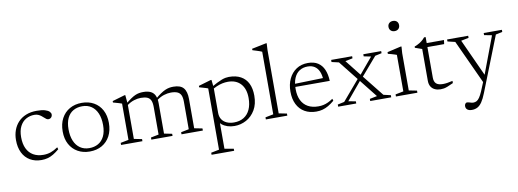

<svg xmlns="http://www.w3.org/2000/svg" viewBox="-71 -1156 4984 1846"><g transform="rotate(-10 2421.0 -233.0)"><path d="M288.5 -464.5Q339 -464.5 369 -455.5Q399 -446.5 412.2 -432.8Q425.5 -419 425.5 -405Q425.5 -393.5 420.5 -384.5Q415.5 -375.5 406.8 -370.2Q398 -365 387 -365Q377 -365 367.5 -371.5Q358 -378 347.8 -387.8Q337.5 -397.5 325.2 -407Q313 -416.5 297.2 -423.2Q281.5 -430 260.5 -430Q215.5 -430 178.5 -409.2Q141.5 -388.5 119.8 -346.2Q98 -304 98 -240.5Q98 -174.5 119.8 -129Q141.5 -83.5 182.5 -59.8Q223.5 -36 281.5 -36Q318.5 -36 351.8 -47.2Q385 -58.5 423 -84.5L429.5 -64.5Q398.5 -38.5 371 -22Q343.5 -5.5 315.2 2.2Q287 10 254.5 10Q190.5 10 143.2 -17.8Q96 -45.5 70.2 -97.5Q44.5 -149.5 44.5 -221.5Q44.5 -273 60.5 -317.2Q76.5 -361.5 107.5 -394.5Q138.5 -427.5 184 -446Q229.5 -464.5 288.5 -464.5Z M726.5 -23Q776 -23 813.8 -44.5Q851.5 -66 873 -109.5Q894.5 -153 894.5 -219Q894.5 -285 874.5 -332.5Q854.5 -380 817.2 -405.8Q780 -431.5 727.5 -431.5Q678 -431.5 640.2 -410.2Q602.5 -389 581.2 -345.2Q560 -301.5 560 -235.5Q560 -170 580 -122.2Q600 -74.5 637.5 -48.8Q675 -23 726.5 -23ZM725.5 10Q659.5 10 608.8 -18.8Q558 -47.5 529.5 -100.2Q501 -153 501 -224.5Q501 -298.5 529.8 -352.2Q558.5 -406 609.8 -435.2Q661 -464.5 728.5 -464.5Q795 -464.5 845.8 -436Q896.5 -407.5 924.8 -354.8Q953 -302 953 -230Q953 -156 924.5 -102.2Q896 -48.5 844.8 -19.2Q793.5 10 725.5 10Z M1162.5 -378V-36L1240 -20.5V0H1031.5V-20.5L1110 -36V-390Q1102 -393.5 1080.8 -399.8Q1059.5 -406 1025.5 -415.5V-429.5L1146.5 -465H1154.5ZM1457 -331V-36L1534 -20.5V0H1327V-20.5L1404 -36V-304.5Q1404 -345.5 1393.5 -369Q1383 -392.5 1359.5 -402.8Q1336 -413 1296.5 -413Q1264.5 -413 1228.8 -401.8Q1193 -390.5 1158 -364L1147 -378.5Q1179.5 -405.5 1204 -422.5Q1228.5 -439.5 1249.2 -448.8Q1270 -458 1289.2 -461.2Q1308.5 -464.5 1329.5 -464.5Q1375.5 -464.5 1403.8 -449.5Q1432 -434.5 1444.5 -404.8Q1457 -375 1457 -331ZM1751.5 -322V-36L1830 -20.5V0H1621.5V-20.5L1698.5 -36V-303.5Q1698.5 -345 1687.8 -368.5Q1677 -392 1653.2 -402.5Q1629.5 -413 1589.5 -413Q1557.5 -413 1521.5 -401.8Q1485.5 -390.5 1449.5 -363.5L1439 -377.5Q1471.5 -405 1496.5 -422Q1521.5 -439 1542.2 -448.2Q1563 -457.5 1582.5 -461Q1602 -464.5 1623 -464.5Q1692.5 -464.5 1722 -429.5Q1751.5 -394.5 1751.5 -322Z M2317.5 -231.5Q2317.5 -321.5 2272.5 -370.8Q2227.5 -420 2147.5 -420Q2120 -420 2092.2 -414Q2064.5 -408 2035.8 -395.5Q2007 -383 1976 -362.5V-390.5Q2016.5 -414 2045.5 -428.5Q2074.5 -443 2095.2 -450.8Q2116 -458.5 2132.8 -461.5Q2149.5 -464.5 2165 -464.5Q2234.5 -464.5 2281.2 -438.5Q2328 -412.5 2351.8 -363.5Q2375.5 -314.5 2375.5 -245Q2375.5 -163 2342 -106Q2308.5 -49 2254.5 -19.5Q2200.5 10 2138.5 10Q2101.5 10 2070.5 -0.2Q2039.5 -10.5 2016.8 -29Q1994 -47.5 1981 -71.5H2004V208.5L2092.5 224V244H1872V224L1951 208V-390Q1944.5 -393 1931.8 -396.8Q1919 -400.5 1902.2 -405.5Q1885.5 -410.5 1867 -415.5V-429.5L1987.5 -465H1996L2004 -392V-141.5Q2004 -104.5 2021 -78.2Q2038 -52 2068.8 -38.2Q2099.5 -24.5 2139 -24.5Q2195.5 -24.5 2235.2 -49Q2275 -73.5 2296.2 -120Q2317.5 -166.5 2317.5 -231.5Z M2576.5 -36 2654.5 -20.5V0H2445V-20.5L2523.5 -36V-647Q2517 -650.5 2503.2 -655.5Q2489.5 -660.5 2471 -666.2Q2452.5 -672 2433 -678V-692L2571.5 -720.5H2580L2576.5 -654.5Z M2936 -464.5Q2995.5 -464.5 3034 -439.5Q3072.5 -414.5 3092.2 -368.5Q3112 -322.5 3114.5 -258.5H2771L2769.5 -288.5L3078 -297L3055.5 -279Q3053.5 -327 3038.8 -361Q3024 -395 2996.5 -413.2Q2969 -431.5 2928 -431.5Q2882.5 -431.5 2848.5 -409.8Q2814.5 -388 2796 -344.8Q2777.5 -301.5 2777.5 -237.5Q2777.5 -172 2799.8 -127.2Q2822 -82.5 2864 -59.2Q2906 -36 2965.5 -36Q2991.5 -36 3014.5 -41Q3037.5 -46 3060.8 -56.8Q3084 -67.5 3108.5 -84.5L3115 -64.5Q3084 -38.5 3055.8 -22Q3027.5 -5.5 2999 2.2Q2970.5 10 2937.5 10Q2872 10 2824 -17.8Q2776 -45.5 2750 -97.5Q2724 -149.5 2724 -222Q2724 -292 2750 -346.8Q2776 -401.5 2823.5 -433Q2871 -464.5 2936 -464.5Z M3599 -37 3669 -21V0H3464V-21L3536 -35.5L3395.5 -213L3387 -223L3232.5 -418L3162.5 -434V-454.5H3367.5V-434L3295.5 -419L3420.5 -260.5L3429.5 -250ZM3410 -219.5 3256 -34.5 3327.5 -21V0H3151V-21L3216 -35L3391 -240.5L3406.5 -253L3546.5 -420L3476.5 -434V-454.5H3651V-434L3587 -420L3424.5 -231Z M3812.5 -621Q3789.5 -621 3775 -634.8Q3760.5 -648.5 3760.5 -671Q3760.5 -693.5 3775 -707Q3789.5 -720.5 3812.5 -720.5Q3836 -720.5 3850 -707Q3864 -693.5 3864 -671Q3864 -648.5 3850 -634.8Q3836 -621 3812.5 -621ZM3851 -464.5 3846.5 -399.5V-36L3924.5 -20.5V0H3715V-20.5L3793.5 -36V-392.5Q3788 -395 3773.8 -399.5Q3759.5 -404 3742.2 -409Q3725 -414 3709.5 -417.5V-434L3841.5 -464.5Z M4095.5 -117Q4095.5 -77 4116 -58.2Q4136.5 -39.5 4182.5 -39.5Q4201 -39.5 4224.5 -43Q4248 -46.5 4276.5 -53.5V-32Q4242 -16 4220.5 -7.5Q4199 1 4183.5 3.8Q4168 6.5 4151 6.5Q4121 6.5 4096.2 -4.5Q4071.5 -15.5 4057.2 -38.2Q4043 -61 4043 -96V-406L3975.5 -429.5V-441.5Q3990.5 -447.5 4003 -453.2Q4015.5 -459 4026.2 -465.8Q4037 -472.5 4046.2 -479.5Q4055.5 -486.5 4064 -495Q4072.5 -503.5 4080 -513H4095.5V-438.5ZM4068 -415.5 4068.5 -454.5H4264L4259 -415.5Z M4600 -38 4567.5 15.5 4368 -417.5 4294.5 -435V-454.5H4500.5V-434L4426 -419ZM4413.5 254Q4384.5 254 4369 241.8Q4353.5 229.5 4353.5 207.5Q4353.5 198 4357 190.5Q4360.5 183 4366.2 178.8Q4372 174.5 4378.5 174.5Q4385.5 174.5 4395.5 177.5Q4405.5 180.5 4417 183.8Q4428.5 187 4439 187Q4456 187 4470.5 179.2Q4485 171.5 4499 151.2Q4513 131 4529 94.5L4572.5 -10.5L4583.5 -38L4727 -419.5L4652 -434V-454.5H4829.5V-434L4764.5 -420L4553.5 115Q4533 167.5 4512.2 198Q4491.5 228.5 4467.5 241.2Q4443.5 254 4413.5 254Z"/></g></svg>

Font: Newsreader Light
Style: Regular
Weight: 300
Designer: Hugues Gentile
Foundry: Production Type
Version: Version 1.003